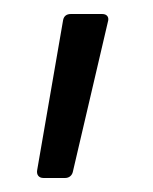

<svg xmlns="http://www.w3.org/2000/svg" viewBox="-20 -175 219 274"><path d="M42 79H73C79 79 83 75 84 70L134 -144C136 -150 133 -155 126 -155H81C75 -155 71 -152 70 -146L33 68C32 74 35 79 42 79Z"/></svg>

Font: Barlow Semi Condensed
Style: Regular
Weight: 400
Width: 4
Designer: Jeremy Tribby
Foundry: Tribby Type
Version: Version 1.422;hotconv 1.0.109;makeotfexe 2.5.65596